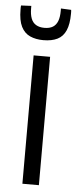

<svg xmlns="http://www.w3.org/2000/svg" viewBox="-89 -769 318 799"><g transform="rotate(5 70.5 -370.0)"><path d="M36.3 0V-536.2H105.2V0ZM70.7 -602.8Q39.2 -602.8 15.4 -613.5Q-8.4 -624.1 -21.5 -650Q-34.6 -675.9 -34.6 -721.9Q-34.6 -726.2 -34.6 -730.5Q-34.6 -734.9 -34 -738.5L8.8 -740.5Q8.8 -737.5 8.8 -734.9Q8.8 -732.4 8.8 -730.4Q8.8 -704.8 15.3 -687.9Q21.7 -671 35.8 -662.6Q49.9 -654.2 70.7 -654.2Q92.6 -654.2 106.2 -662.6Q119.7 -671 126.2 -687.9Q132.6 -704.8 132.6 -730.4Q132.6 -732.4 132.6 -734.9Q132.6 -737.5 132.6 -740.5L175.4 -738.5Q176.1 -734.9 176.1 -730.5Q176.1 -726.2 176.1 -721.9Q176.1 -679 164.5 -652.5Q153 -626 129.5 -614.4Q106 -602.8 70.7 -602.8Z"/></g></svg>

Font: Georama ExtraCondensed Thin
Style: Regular
Weight: 100
Width: 2
Designer: Jean-Baptiste Levee
Foundry: Production Type
Version: Version 1.001